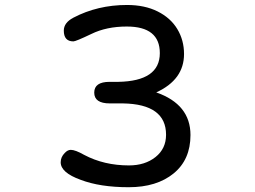

<svg xmlns="http://www.w3.org/2000/svg" viewBox="-20 -742 1040 783"><path d="M756.8 -191.4Q756.8 -90.8 688 -34.7Q619.1 21.5 504.9 21.5Q387.7 21.5 308.6 -8.8Q227.5 -38.1 227.5 -80.1Q227.5 -101.6 244.1 -118.2Q255.9 -130.9 268.6 -130.9Q287.1 -130.9 323.2 -110.4Q404.3 -67.4 505.9 -67.4Q571.3 -67.4 614.3 -101.6Q657.2 -135.7 657.2 -192.4Q657.2 -317.4 481.4 -320.3H427.7Q364.3 -320.3 364.3 -364.3Q364.3 -408.2 426.8 -408.2H461.9Q631.8 -411.1 631.8 -525.4Q631.8 -633.8 497.1 -633.8Q414.1 -633.8 352.5 -603.5Q289.1 -573.2 279.3 -573.2Q240.2 -573.2 240.2 -617.2Q240.2 -649.4 279.3 -669.9Q377.9 -721.7 498 -721.7Q570.3 -721.7 623 -695.3Q675.8 -668.9 703.1 -623.5Q730.5 -578.1 730.5 -521.5Q730.5 -417 617.2 -365.2Q756.8 -316.4 756.8 -191.4Z"/></svg>

Font: KTXP_ComRound
Style: Medium
Weight: 500
Version: Version 1.01;May 16, 2022;FontCreator 13.0.0.2683 64-bit